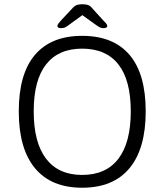

<svg xmlns="http://www.w3.org/2000/svg" viewBox="-20 -874 771 900"><path d="M365 6Q220 6 144 -85.5Q68 -177 68 -352Q68 -528 144 -617Q220 -706 365 -706Q511 -706 587 -617Q663 -528 663 -352Q663 -177 587 -85.5Q511 6 365 6ZM365 -54Q477 -54 535 -130Q593 -206 593 -352Q593 -498 535 -572Q477 -646 365 -646Q254 -646 196 -572Q138 -498 138 -352Q138 -206 196 -130Q254 -54 365 -54ZM268 -742Q258 -742 253.5 -744.5Q249 -747 249 -752Q249 -757 253 -762.5Q257 -768 264 -776L323 -839Q329 -845 334.5 -848Q340 -851 347.5 -852.5Q355 -854 366 -854Q377 -854 384.5 -852.5Q392 -851 397.5 -848.5Q403 -846 408 -840L467 -775Q475 -768 479 -762Q483 -756 483 -752Q483 -747 478 -744.5Q473 -742 464 -742Q457 -742 450 -745Q443 -748 433 -755L366 -803L300 -755Q291 -748 283.5 -745Q276 -742 268 -742Z"/></svg>

Font: Asap Light
Style: Regular
Weight: 300
Designer: Pablo Cosgaya
Foundry: Omnibus-Type
Version: Version 3.001